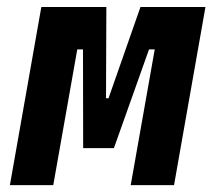

<svg xmlns="http://www.w3.org/2000/svg" viewBox="-20 -538 626 558"><path d="M8.8 0 100.1 -517.6H289.1L288.1 -252.4H295.4L388.2 -517.6H577.1L485.8 0H359.9L429.7 -394.5H413.1L311 -107.4H221.7L221.2 -394.5H204.6L134.8 0Z"/></svg>

Font: Cascadia Mono
Style: Bold Italic
Weight: 700
Italic angle: -10°
Monospace: yes
Designer: Aaron Bell
Foundry: Saja Typeworks
Version: Version 2404.023; ttfautohint (v1.8.4)